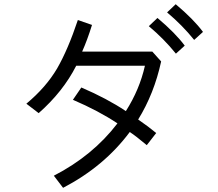

<svg xmlns="http://www.w3.org/2000/svg" viewBox="-20 -856 1040 914"><path d="M327.1 -380.9Q336.9 -395.5 367.2 -439.5Q490.2 -386.7 579.1 -327.1Q644.5 -429.7 669.9 -543Q560.5 -543 342.8 -543Q280.3 -419.9 164.1 -317.4Q144.5 -332 105.5 -362.3Q199.2 -440.4 252 -530.3Q303.7 -620.1 350.6 -760.7Q373 -752.9 418 -737.3Q395.5 -665 371.1 -610.4Q482.4 -610.4 705.1 -610.4Q715.8 -598.6 747.1 -563.5Q713.9 -410.2 637.7 -287.1Q687.5 -252.9 723.6 -222.7Q709 -203.1 678.7 -165Q625 -210 597.7 -227.5Q475.6 -63.5 280.3 38.1Q265.6 18.6 236.3 -19.5Q421.9 -115.2 539.1 -268.6Q450.2 -328.1 327.1 -380.9ZM775.4 -796.9Q785.2 -806.6 816.4 -835.9Q901.4 -764.6 946.3 -704.1Q932.6 -691.4 904.3 -666Q847.7 -736.3 775.4 -796.9ZM688.5 -731.4Q698.2 -741.2 729.5 -770.5Q814.5 -699.2 859.4 -638.7Q845.7 -626 817.4 -600.6Q760.7 -670.9 688.5 -731.4Z"/></svg>

Font: Gothic A1
Style: Regular
Weight: 400
Designer: HanYang I&C Co.,Ltd.
Version: Version 2.50